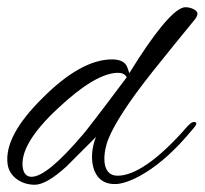

<svg xmlns="http://www.w3.org/2000/svg" viewBox="-29 -505 565 530"><path d="M511 -454C514 -459 516 -463 516 -467C516 -480 488 -488 476 -484C447 -475 397 -415 328 -303C324 -316 321 -323 319 -326C312 -336 299 -341 280 -341C224 -341 160 -306 89 -235C18 -165 -15 -104 -8 -52C-4 -20 27 5 67 5C88 5 118 -12 155 -46L236 -127C215 -77 220 3 287 3C292 3 296 3 301 2C324 -2 359 -16 405 -51C448 -84 482 -123 507 -153C511 -158 513 -161 513 -164C513 -167 510 -169 504 -168C499 -167 494 -162 489 -157C404 -59 340 -20 296 -20C245 -20 258 -92 270 -121C287 -163 326 -224 392 -307C431 -356 471 -405 511 -454ZM321 -292C247 -193 208 -143 201 -135C134 -56 87 -17 58 -17C45 -17 37 -25 34 -41C27 -84 59 -139 131 -206C200 -271 256 -304 297 -304C308 -304 316 -300 321 -292Z"/></svg>

Font: AlexBrush
Style: Regular
Weight: 400
Designer: Robert E. Leuschke
Foundry: Robert E. Leuschke
Version: Version 1.001